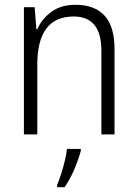

<svg xmlns="http://www.w3.org/2000/svg" viewBox="-20 -562 576 803"><path d="M296 -542Q375 -542 417 -497Q459 -452 459 -356V0H404V-349Q404 -423 374.5 -458Q345 -493 288 -493Q136 -493 136 -292V0H80V-532H125L132 -440H136Q155 -483 195 -512.5Q235 -542 296 -542ZM318 69Q309 103 291 145.5Q273 188 250 221H219V211Q226 195 235 167.5Q244 140 251 111Q258 82 260 61H318Z"/></svg>

Font: Noto Sans Myanmar SemiCondensed Light
Style: Regular
Weight: 300
Width: 4
Designer: Monotype Design Team
Foundry: Monotype Imaging Inc.
Version: Version 2.107; ttfautohint (v1.8.4.7-5d5b)